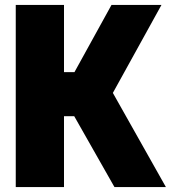

<svg xmlns="http://www.w3.org/2000/svg" viewBox="-20 -760 694 780"><path d="M44 0V-740H240V-467H282.5L433 -740H636L438.5 -382.5L654 0H445L281.5 -288H240V0Z"/></svg>

Font: Encode Sans Condensed Condensed Black
Style: Regular
Weight: 900
Width: 3
Designer: Multiple Designers
Foundry: Impallari Type
Version: Version 3.000; ttfautohint (v1.8.3) -l 8 -r 50 -G 200 -x 14 